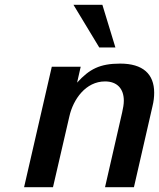

<svg xmlns="http://www.w3.org/2000/svg" viewBox="-20 -777 660 797"><path d="M459 -580 405 -757H285L392 -580ZM80 0H200L268 -294C284 -365 336 -439 416 -439C466 -439 494 -409 494 -359C494 -344 491 -328 487 -310L416 0H536L613 -336C618 -356 620 -375 620 -392C620 -470 573 -513 479 -513C394 -513 351 -490 300 -434L315 -500H195Z"/></svg>

Font: Perun SemiBold Italic
Style: Regular
Weight: 400
Italic angle: -12°
Foundry: Copyright (c) Stefan Peev, Context Ltd, 2016
Version: Version 1.026